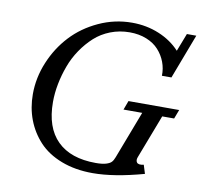

<svg xmlns="http://www.w3.org/2000/svg" viewBox="-77 -758 898 854"><g transform="rotate(10 371.5 -331.5)"><path d="M395 13.2Q315.4 13.2 252.9 -11Q190.4 -35.2 151.6 -76.9Q112.8 -118.7 92.5 -172.1Q72.3 -225.6 72.3 -287.1Q72.3 -361.3 101.8 -432.1Q131.3 -502.9 181.4 -556.6Q231.4 -610.4 302.7 -643.3Q374 -676.3 452.6 -676.3Q518.1 -676.3 574.7 -652.8Q631.3 -629.4 669.4 -587.9L700.7 -668.9H743.2L666.5 -466.8H623.5Q624.5 -499 613.3 -528.6Q602.1 -558.1 580.8 -581.5Q559.6 -605 525.6 -618.7Q491.7 -632.3 449.7 -632.3Q403.8 -632.3 363 -616.5Q322.3 -600.6 292 -573Q261.7 -545.4 237.3 -509.5Q212.9 -473.6 197.8 -432.6Q182.6 -391.6 174.6 -349.9Q166.5 -308.1 166.5 -268.1Q166.5 -152.8 226.8 -93.3Q287.1 -33.7 400.9 -33.7Q429.7 -33.7 446.8 -38.8Q463.9 -43.9 471.2 -51.8Q478.5 -59.6 483.9 -74.2L565.9 -289.1H481.4L496.6 -330.1H725.6L710 -289.1H656.2L582 -95.2Q574.2 -77.6 581.5 -67.6Q588.9 -57.6 612.8 -63L625 -23.9Q491.2 13.2 395 13.2Z"/></g></svg>

Font: Elstob 6pt
Style: Italic
Weight: 400
Italic angle: -20°
Designer: Peter S. Baker
Version: Version 1.015